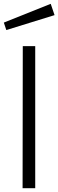

<svg xmlns="http://www.w3.org/2000/svg" viewBox="-25 -983 305 1003"><path d="M240 -963 -5 -865 8 -826 260 -904ZM93 0H159V-742H94Z"/></svg>

Font: 18Franklin Light
Style: Regular
Weight: 300
Designer: Pablo Impallari, Rodrigo Fuenzalida (Modified by Dan O. Williams)
Version: Version 0.025;PS 000.025;hotconv 1.0.88;makeotf.lib2.5.64775